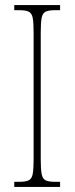

<svg xmlns="http://www.w3.org/2000/svg" viewBox="-20 -734 293 754"><path d="M36 0V-20H56Q81 -20 93 -26Q105 -32 108.5 -51Q112 -70 112 -108V-606Q112 -645 108.5 -663.5Q105 -682 93 -688Q81 -694 56 -694H36V-714H216V-694H196Q171 -694 159 -688Q147 -682 143.5 -663.5Q140 -645 140 -606V-108Q140 -70 143.5 -51Q147 -32 159 -26Q171 -20 196 -20H216V0Z"/></svg>

Font: Noto Serif Thai ExtraCondensed Thin
Style: Regular
Weight: 100
Width: 2
Designer: Monotype Design Team
Foundry: Monotype Imaging Inc.
Version: Version 2.001; ttfautohint (v1.8.4.7-5d5b)